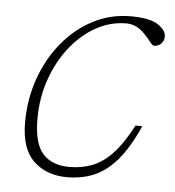

<svg xmlns="http://www.w3.org/2000/svg" viewBox="-43 -540 540 591"><g transform="rotate(5 227.0 -245.0)"><path d="M326.5 -477.5Q277 -477.5 232.5 -452.8Q188 -428 153.5 -384.2Q119 -340.5 99 -283.2Q79 -226 79 -161Q79 -85 107.5 -53.5Q136 -22 189.5 -22Q227.5 -22 260 -34.5Q292.5 -47 322 -78.2Q351.5 -109.5 381.5 -166.5H402.5Q372.5 -99 339.5 -60.5Q306.5 -22 268.8 -6Q231 10 184.5 10Q122 10 82 -27.5Q42 -65 42 -147Q42 -219 64.8 -283Q87.5 -347 128 -396Q168.5 -445 222.2 -472.8Q276 -500.5 337.5 -500.5Q397 -500.5 422.2 -483.5Q447.5 -466.5 447.5 -448.5Q447.5 -434.5 439 -425.5Q430.5 -416.5 417 -416.5Q411.5 -416.5 403.8 -427.2Q396 -438 383 -451Q370.5 -464 356.5 -470.8Q342.5 -477.5 326.5 -477.5Z"/></g></svg>

Font: Newsreader 9pt ExtraLight
Style: Italic
Weight: 250
Italic angle: -17°
Designer: Hugues Gentile
Foundry: Production Type
Version: Version 1.003